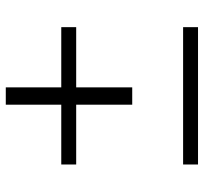

<svg xmlns="http://www.w3.org/2000/svg" viewBox="-40 -654 695 654"><g transform="rotate(-90 307.0 -327.5)"><path d="M73.2 -415V-465.8H276.9V-654.8H335.9V-465.8H541V-415H335.9V-224.1H276.9V-415ZM541 0H73.2V-50.8H541Z"/></g></svg>

Font: IntelOne Mono Light
Style: Regular
Weight: 300
Designer: Fred Shallcrass
Foundry: Frere-Jones Type LLC
Version: Version 1.200;hotconv 1.1.0;makeotfexe 2.6.0;FJTRelease1.2